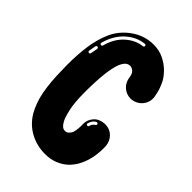

<svg xmlns="http://www.w3.org/2000/svg" viewBox="-244 -943 1046 1046"><g transform="rotate(45 279.0 -420.5)"><path d="M307.4 0Q243.1 0 190.3 -28.5Q137.6 -56.9 105.4 -110.4Q74.8 -163.4 62.4 -231.4Q50 -299.5 49 -387.6L48 -433.2Q48 -509.4 57.2 -574Q66.3 -638.6 89.6 -693.6Q116.8 -757.4 175.2 -799Q233.7 -840.6 304 -840.6Q347 -840.6 381.9 -823.5Q416.8 -806.4 441.3 -781.9Q465.8 -757.4 478.7 -733.2Q497 -696 502.7 -668.1Q508.4 -640.1 508.4 -640.1L508.9 -629.2Q508.9 -597 487.1 -572.5Q465.3 -548 431.7 -543.6L422.8 -543.1Q389.6 -543.1 365.1 -565.1Q340.6 -587.1 336.6 -621.8Q333.2 -647.5 320.3 -657.9Q307.4 -668.3 296 -668.3Q281.7 -668.3 270.3 -659.4Q258.9 -650.5 247.5 -625.7Q221.3 -558.4 221.3 -391.1Q221.3 -312.9 232.2 -264.6Q243.1 -216.3 254 -198Q262.9 -181.7 272.3 -173.8Q281.7 -165.8 295 -165.8Q307.4 -165.8 317.3 -175.7Q327.2 -185.6 331.2 -197.5Q335.1 -212.4 336.4 -227Q337.6 -241.6 337.6 -249L337.1 -262.4Q337.1 -295 358.2 -319.3Q379.2 -343.6 417.8 -347H424.3Q459.4 -347 483.2 -323.8Q506.9 -300.5 509.9 -265.8Q509.9 -265.8 510.4 -246.5Q510.4 -230.2 507.9 -204.2Q505.4 -178.2 496.5 -148Q489.6 -124.8 476.2 -99.5Q462.9 -74.3 440.1 -51Q385.1 0 307.4 0ZM103.5 -635.6Q106.4 -635.6 108.9 -637.6Q111.4 -639.6 111.9 -642.6Q129.2 -708.4 172.8 -747.8Q216.3 -787.1 268.3 -792.6Q271.3 -793.1 273.5 -795Q275.7 -797 275.7 -800V-801Q275.7 -805 273.3 -807.2Q270.8 -809.4 266.8 -809.4H266.3Q208.4 -803.5 161.4 -760.6Q114.4 -717.8 95 -646.5L94.6 -644.1Q94.6 -638.1 101 -635.6ZM87.1 -558.9Q90.1 -558.9 92.6 -560.9Q95 -562.9 95 -565.8Q97.5 -580.2 100.5 -595Q101 -600.5 102.5 -605.9V-607.4Q102.5 -611.4 100 -613.9Q97.5 -616.3 94.1 -616.3Q91.1 -616.3 88.9 -614.4Q86.6 -612.4 85.6 -609.4Q81.2 -588.6 78.2 -568.3V-566.8Q78.2 -564.4 80.2 -561.9Q82.2 -559.4 85.6 -558.9ZM360.4 -272.3Q363.4 -272.3 365.8 -274Q368.3 -275.7 368.8 -278.7Q372.8 -297 388.1 -305.9Q393.6 -309.4 393.6 -314.4Q393.6 -316.8 391.6 -319.6Q389.6 -322.3 385.1 -322.3Q384.2 -322.3 383.2 -322.3Q382.2 -322.3 381.2 -321.8Q368.8 -315.3 362.1 -304.7Q355.4 -294.1 352.5 -283.2L352 -280.7Q352 -274.8 358.4 -272.3Z"/></g></svg>

Font: AKL FREE 002
Style: Regular
Weight: 400
Designer: AKL
Foundry: AKL
Version: Version 1.00;August 17, 2024;FontCreator 13.0.0.2675 64-bit